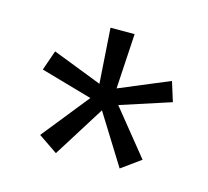

<svg xmlns="http://www.w3.org/2000/svg" viewBox="-60 -790 491 454"><g transform="rotate(15 186.0 -563.0)"><path d="M266 -407 313 -441 224 -551 347 -591 332 -639 210 -588 218 -723H159L168 -588L47 -635L30 -586L156 -550L64 -435L111 -403L190 -529Z"/></g></svg>

Font: United Sans Light
Style: Regular
Weight: 300
Designer: Pablo Impallari, Rodrigo Fuenzalida (Modified by Dan O. Williams)
Version: Version 1.000;PS 001.000;hotconv 1.0.88;makeotf.lib2.5.64775